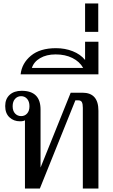

<svg xmlns="http://www.w3.org/2000/svg" viewBox="-20 -1088 650 1108"><path d="M124 -394Q116 -388 95 -388Q59 -388 34.5 -411Q10 -434 10 -476Q10 -517 35.5 -540.5Q61 -564 105 -564Q214 -564 214 -456V-121L388 -553H456Q548 -553 548 -449V0H458V-466Q458 -488 452.5 -498.5Q447 -509 431 -509H415L210 0H124ZM150 -475Q150 -502 136.5 -517.5Q123 -533 102 -533Q81 -533 67 -517.5Q53 -502 53 -475Q53 -448 67 -433Q81 -418 102 -418Q123 -418 136.5 -433Q150 -448 150 -475Z M303 -810Q355 -810 399.5 -792.5Q444 -775 471 -742V-847H548V-659H99Q106 -723 158.5 -766.5Q211 -810 303 -810ZM460 -696Q439 -733 397.5 -753.5Q356 -774 301 -774Q248 -774 211.5 -752.5Q175 -731 164 -696Z M471 -1068H547V-904H471Z"/></svg>

Font: Trirong
Style: Regular
Weight: 400
Designer: Katatrad Team
Foundry: CadsonDemak
Version: Version 1.001